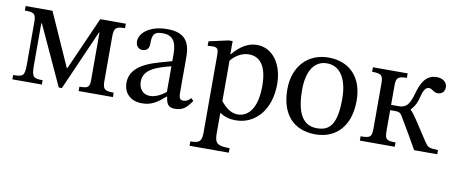

<svg xmlns="http://www.w3.org/2000/svg" viewBox="-63 -742 2884 1219"><g transform="rotate(10 1378.5 -132.5)"><path d="M208 0V-28C150 -28 137 -35 137 -108V-382H141L317 0H337L508 -389H511V-90C511 -40 508 -28 445 -28V0H666V-28C605 -28 595 -41 595 -90V-379C595 -435 610 -444 666 -444V-473H501L349 -130H346L193 -473H20V-444C82 -444 92 -435 92 -380V-108C92 -35 82 -28 18 -28V0Z M854 7C918 7 954 -21 1001 -62H1005C1011 -18 1021 5 1065 5C1116 5 1140 -16 1173 -64L1158 -80C1144 -65 1130 -55 1111 -55C1090 -55 1081 -63 1081 -104V-331C1081 -435 1040 -485 931 -485C822 -485 755 -431 755 -375C755 -342 777 -327 797 -327C825 -327 841 -342 841 -373C841 -433 851 -454 908 -454C968 -454 998 -421 998 -334V-290C912 -263 735 -237 735 -105C735 -41 777 7 854 7ZM998 -92C964 -64 928 -48 895 -48C852 -48 823 -79 823 -129C823 -207 907 -234 998 -257Z M1452 220V191C1374 191 1355 178 1355 113V-18H1359C1388 2 1422 10 1460 10C1580 10 1679 -91 1679 -261C1679 -392 1610 -485 1511 -485C1452 -485 1404 -454 1356 -398H1353V-482H1328L1202 -454V-425C1202 -425 1221 -427 1234 -427C1267 -427 1272 -414 1272 -376V119C1272 175 1262 192 1199 192V220ZM1465 -29C1409 -29 1374 -74 1355 -95V-356C1374 -381 1417 -417 1470 -417C1544 -417 1588 -359 1588 -233C1588 -94 1535 -29 1465 -29Z M1972 10C2102 10 2194 -78 2194 -246C2194 -394 2109 -485 1972 -485C1837 -485 1748 -387 1748 -242C1748 -80 1832 10 1972 10ZM1976 -30C1890 -29 1841 -96 1841 -255C1841 -383 1892 -447 1968 -447C2057 -447 2102 -364 2102 -241C2102 -78 2058 -30 1976 -30Z M2483 0V-28C2422 -28 2414 -36 2414 -97V-224H2443C2465 -224 2479 -222 2491 -201C2530 -136 2578 -54 2608 0H2757V-27C2695 -29 2691 -33 2668 -67C2590 -185 2572 -219 2542 -249V-251C2569 -281 2578 -303 2589 -345C2600 -391 2616 -405 2633 -405C2655 -405 2664 -382 2692 -382C2721 -382 2737 -402 2737 -427C2737 -463 2706 -482 2669 -482C2594 -482 2568 -413 2552 -356C2531 -282 2512 -258 2462 -258H2414V-377C2414 -429 2421 -444 2483 -444V-473H2259V-444C2325 -444 2330 -429 2330 -377V-97C2330 -36 2322 -28 2258 -28V0Z"/></g></svg>

Font: STIX Two Text
Style: Regular
Weight: 400
Designer: Ross Mills, John Hudson & Paul Hanslow, Tiro Typeworks Ltd; with prior portions MicroPress Inc., and Coen Hoffman.
Foundry: Tiro Typeworks Ltd
Version: Version 2.13 b171